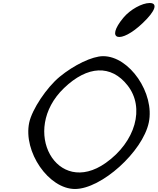

<svg xmlns="http://www.w3.org/2000/svg" viewBox="-20 -1220 1046 1275"><path d="M174 -406C133 -212 303 35 478 35C653 35 927 -212 968 -406C1009 -600 840 -847 665 -847C593 -847 472 -789 376 -710C289 -638 193 -494 174 -406ZM405 -635C561 -785 718 -792 827 -653C944 -505 880 -278 682 -138C358 91 111 -353 405 -635ZM800 -1103C675 -953 780 -925 929 -1068C1012 -1147 1030 -1200 974 -1200C923 -1200 844 -1156 800 -1103Z"/></svg>

Font: Venom Sans
Style: Obl
Weight: 400
Version: Version 1.001